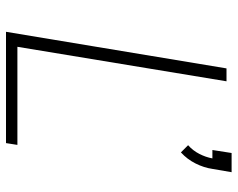

<svg xmlns="http://www.w3.org/2000/svg" viewBox="-96 -696 792 640"><g transform="rotate(90 300.0 -376.0)"><path d="M488 -583 464 -607Q482 -623 493 -644.5Q504 -666 508 -688H480L490 -752H554L543 -688Q539 -660 525 -632Q511 -604 488 -583ZM86 0 208 -735H251L136 -38H463L457 0Z"/></g></svg>

Font: Iosevka SS04 XLt Ex
Style: Italic
Weight: 200
Width: 7
Italic angle: -9°
Monospace: yes
Designer: Belleve Invis
Foundry: Belleve Invis
Version: Version 19.0.0; ttfautohint (v1.8.4)